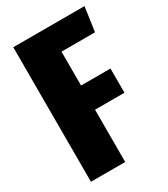

<svg xmlns="http://www.w3.org/2000/svg" viewBox="-174 -777 753 859"><g transform="rotate(-30 202.5 -347.5)"><path d="M37 0V-695H405L387 -570H214V-395H366V-270H214V0Z"/></g></svg>

Font: Fira Sans Extra Condensed ExtraBold
Style: Regular
Weight: 800
Width: 1
Designer: Carrois Corporate & Edenspiekermann AG
Foundry: Carrois Corporate GbR & Edenspiekermann AG
Version: Version 4.203